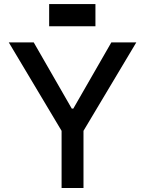

<svg xmlns="http://www.w3.org/2000/svg" viewBox="-20 -939 725 959"><path d="M225.5 -807.9V-918.7H456.7V-807.9ZM536.2 -727.3H660.9L397 -285.5V0H287.6V-285.5L23.8 -727.3H148.4L338.4 -396.7H346.2Z"/></svg>

Font: TID UI Medium
Style: Regular
Weight: 500
Designer: The TID Project Authors
Foundry: Bakken & Bæck
Version: Version 1.001;hotconv 1.0.109;makeotfexe 2.5.65596